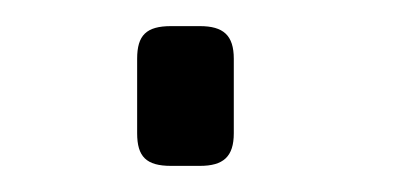

<svg xmlns="http://www.w3.org/2000/svg" viewBox="-20 -331 301 147"><path d="M111 -311C92 -311 85 -304 85 -286V-229C85 -211 92 -204 111 -204H133C151 -204 159 -211 159 -229V-286C159 -304 151 -311 133 -311Z"/></svg>

Font: Exo 2 Light Expanded
Style: Regular
Weight: 300
Width: 7
Designer: Natanael Gama
Version: Version 1.001;PS 001.001;hotconv 1.0.70;makeotf.lib2.5.58329